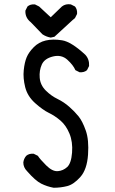

<svg xmlns="http://www.w3.org/2000/svg" viewBox="-20 -843 540 904"><path d="M232.4 41Q201.2 35.2 173.8 21.5Q146.5 7.8 107.4 -37.1Q89.8 -54.7 89.8 -78.1Q91.8 -95.7 103.5 -109.4Q117.2 -121.1 138.7 -119.1L158.2 -109.4Q168 -93.8 197.3 -64.5Q226.6 -35.2 252 -37.1Q277.3 -39.1 296.4 -56.6Q315.4 -74.2 319.3 -124.5Q323.2 -174.8 307.1 -213.9Q291 -252.9 264.6 -275.4Q238.3 -297.9 210 -311.5Q181.6 -325.2 145.5 -357.4Q109.4 -389.6 98.6 -432.6Q87.9 -475.6 91.8 -512.7Q95.7 -549.8 105.5 -573.2Q115.2 -596.7 138.7 -620.6Q162.1 -644.5 195.3 -652.3Q228.5 -660.2 272 -653.3Q315.4 -646.5 381.8 -585Q401.4 -563.5 399.4 -532.2L389.6 -512.7Q376 -501 354.5 -502.9L335 -512.7Q325.2 -536.1 297.4 -561.5Q269.5 -586.9 229.5 -577.1Q189.5 -567.4 176.8 -539.1Q164.1 -510.7 167 -476.6Q169.9 -442.4 195.3 -417Q220.7 -391.6 251 -377Q281.2 -362.3 306.6 -339.8Q332 -317.4 350.1 -294.9Q368.2 -272.5 383.8 -228.5Q399.4 -184.6 394.5 -114.7Q389.6 -44.9 358.4 -9.8Q327.1 25.4 296.4 33.2Q265.6 41 232.4 41ZM218.8 -666Q197.3 -669.9 179.7 -681.6L125 -738.3Q97.7 -759.8 99.6 -793L109.4 -812.5Q123 -824.2 144.5 -822.3L164.1 -812.5L218.8 -761.7L271.5 -812.5Q289.1 -826.2 313.5 -822.3L333 -812.5Q344.7 -798.8 342.8 -777.3L333 -757.8L321.3 -748L236.3 -669.9Z"/></svg>

Font: JasonHandwriting2
Style: Regular
Weight: 400
Version: Version 1.05.10